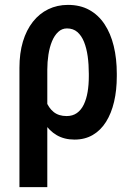

<svg xmlns="http://www.w3.org/2000/svg" viewBox="-20 -558 538 781"><path d="M59.1 203.1V-282.2Q59.1 -341.8 73.2 -388.9Q87.4 -436 113.8 -469.5Q140.1 -502.9 176.5 -520.5Q212.9 -538.1 256.3 -538.1Q306.2 -538.1 343.3 -517.6Q380.4 -497.1 405.3 -459.5Q430.2 -421.9 442.6 -370.8Q455.1 -319.8 455.1 -258.3V-248Q455.1 -191.4 444.1 -144.3Q433.1 -97.2 411.4 -62.5Q389.6 -27.8 357.4 -9Q325.2 9.8 283.2 9.8Q241.7 9.8 210.9 -8.1Q180.2 -25.9 159.2 -59.1Q138.2 -92.3 125.7 -137.9Q113.3 -183.6 107.9 -238.8Q109.4 -238.3 120.1 -231.4Q130.9 -224.6 141.4 -218Q151.9 -211.4 152.3 -211.4Q156.2 -176.3 167 -147.7Q177.7 -119.1 198.2 -102.5Q218.8 -85.9 251 -85.9Q275.4 -85.9 292.7 -98.1Q310.1 -110.4 320.8 -132.6Q331.5 -154.8 336.4 -184.1Q341.3 -213.4 341.3 -247.6V-257.8Q341.3 -295.4 336.7 -328.9Q332 -362.3 321.8 -387.7Q311.5 -413.1 294.7 -427.7Q277.8 -442.4 252.4 -442.4Q231.9 -442.4 216.6 -428Q201.2 -413.6 191.4 -389.6Q181.6 -365.7 177 -335.7Q172.4 -305.7 172.4 -274.9V203.1Z"/></svg>

Font: Roboto Condensed Medium
Style: Regular
Weight: 500
Designer: Christian Robertson
Foundry: Google
Version: Version 3.0